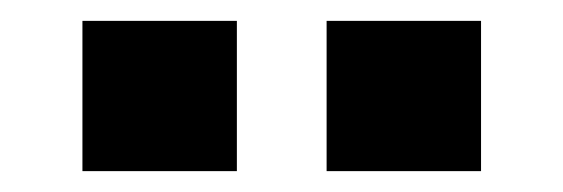

<svg xmlns="http://www.w3.org/2000/svg" viewBox="-20 -752 540 184"><path d="M293 -588V-732H441V-588ZM59 -588V-732H207V-588Z"/></svg>

Font: Nunito Sans 10pt SemiExpanded ExtraBold
Style: Regular
Weight: 800
Width: 6
Designer: Vernon Adams
Foundry: Vernon Adams
Version: Version 3.101;gftools[0.9.27]